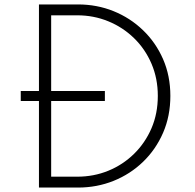

<svg xmlns="http://www.w3.org/2000/svg" viewBox="-20 -845 878 865"><path d="M155.5 0V-390H73.5V-435H155.5V-825H331.5Q416.5 -825 491.5 -794.8Q566.5 -764.5 624.2 -709Q682 -653.5 714.8 -578.2Q747.5 -503 747.5 -413Q747.5 -322.5 714.8 -247Q682 -171.5 624.5 -116Q567 -60.5 491.8 -30.2Q416.5 0 331.5 0ZM210.5 -49H328Q402.5 -49 468 -75.8Q533.5 -102.5 583.8 -151.8Q634 -201 662.5 -267.2Q691 -333.5 691 -413Q691 -491.5 662.5 -558Q634 -624.5 583.5 -673.5Q533 -722.5 467.5 -749.2Q402 -776 328 -776H210.5V-435H452.5V-390H210.5Z"/></svg>

Font: Spartan Thin Light
Style: Regular
Weight: 300
Version: Version 1.004